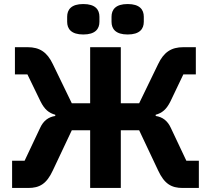

<svg xmlns="http://www.w3.org/2000/svg" viewBox="-20 -932 1046 952"><path d="M40 -135H102L179 -298C195 -333 220 -352 254 -357V-363C222 -372 201 -389 181 -429L116 -563H54V-698H117C177 -698 214 -673 242 -614L336 -420H427V-698H579V-420H670L764 -614C792 -673 829 -698 889 -698H951V-563H889L825 -429C805 -389 784 -372 752 -363V-357C786 -352 811 -333 827 -298L904 -135H966V0H886C830 0 795 -20 764 -87L670 -286H579V0H427V-286H336L242 -87C211 -20 176 0 120 0H40ZM393 -761C333 -761 313 -789 313 -824V-849C313 -884 333 -912 393 -912C453 -912 473 -884 473 -849V-824C473 -789 453 -761 393 -761ZM613 -761C553 -761 533 -789 533 -824V-849C533 -884 553 -912 613 -912C673 -912 693 -884 693 -849V-824C693 -789 673 -761 613 -761Z"/></svg>

Font: Plexus Sans Bold
Style: Regular
Weight: 700
Version: Version 2.001;PS 002.001;hotconv 1.0.70;makeotf.lib2.5.58329